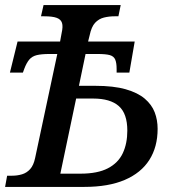

<svg xmlns="http://www.w3.org/2000/svg" viewBox="-32 -734 684 754"><path d="M-12 0 -4 -44H16Q36 -44 54.5 -49.5Q73 -55 86.5 -70Q100 -85 106 -114L193 -522H163Q131 -522 112.5 -517.5Q94 -513 83 -500Q72 -487 63 -463L58 -449H7L37 -571H204L210 -604Q216 -630 211.5 -644Q207 -658 190.5 -664Q174 -670 142 -670H129L139 -714H442L433 -670H418Q396 -670 376 -665Q356 -660 341.5 -644.5Q327 -629 320 -595L314 -571H497L476 -449H426V-463Q426 -487 420.5 -500Q415 -513 399.5 -517.5Q384 -522 351 -522H304L278 -397H342Q414 -397 461.5 -383.5Q509 -370 536.5 -346.5Q564 -323 575.5 -293Q587 -263 587 -228Q587 -157 554.5 -106Q522 -55 458 -27.5Q394 0 299 0ZM284 -52Q351 -52 391.5 -73Q432 -94 450 -132Q468 -170 468 -221Q468 -288 434.5 -317.5Q401 -347 334 -347H267L205 -52Z"/></svg>

Font: ET Text
Style: Italic
Weight: 470
Italic angle: -12°
Designer: Monotype Design Team
Foundry: Monotype Imaging Inc.
Version: Version 2.009